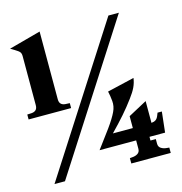

<svg xmlns="http://www.w3.org/2000/svg" viewBox="-106 -807 856 903"><g transform="rotate(-15 322.5 -355.5)"><path d="M167 -711V-381Q167 -366 174.5 -358.5Q182 -351 196 -350L217 -349V-325H10V-349L31 -350Q45 -351 52.5 -358.5Q60 -366 60 -381V-620Q60 -633 54.5 -640Q49 -647 32 -657L12 -669ZM550 -700 100 0H49L499 -700ZM295 -99Q330 -145 360 -186.5Q390 -228 403 -256Q415 -281 412.5 -307.5Q410 -334 405 -355L537 -386Q534 -363 524 -342Q514 -321 495 -296Q470 -262 442 -230Q414 -198 376 -159H473V-217L564 -266V-160Q577 -161 585 -166.5Q593 -172 598 -184L604 -199H625L614 -99H538V-81H564V-58Q564 -43 576 -35.5Q588 -28 604 -27L615 -26V0H423V-26L434 -27Q451 -28 462 -35.5Q473 -43 473 -58V-99Z"/></g></svg>

Font: Redaction
Style: Bold
Weight: 700
Designer: Jeremy Mickel / Forest Young
Foundry: MCKL
Version: Version 2.001; Redaction Bold